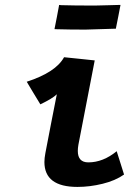

<svg xmlns="http://www.w3.org/2000/svg" viewBox="-20 -735 558 764"><path d="M459.5 -715.3Q456.5 -699.2 450.4 -668Q444.3 -636.7 440.9 -620.6H432.6Q333.5 -617.2 319.8 -617.2Q255.4 -617.2 205.6 -618.7Q204.1 -618.7 201.2 -618.9Q198.2 -619.1 196.8 -619.1Q200.2 -635.3 206.3 -667.2Q212.4 -699.2 215.3 -715.3Q221.2 -714.4 224.6 -714.4Q272.5 -712.9 356.9 -712.9Q373 -712.9 407 -714.1Q440.9 -715.3 451.2 -715.3ZM234.9 -507.3Q255.4 -504.9 296.1 -501Q336.9 -497.1 356.9 -494.6L292 -159.2Q289.6 -145.5 289.6 -134.3Q289.6 -88.9 331.5 -88.9Q390.1 -88.9 444.3 -133.3Q449.2 -117.7 459 -86.9Q468.8 -56.2 473.6 -40.5Q439 -16.1 388.2 -3.7Q337.4 8.8 288.1 8.8Q156.7 8.8 156.7 -90.3Q156.7 -105.5 160.6 -126Q168 -165 183.1 -242.9Q198.2 -320.8 206.1 -359.9Q189.5 -343.3 140.6 -319.8Q131.3 -334.5 113.3 -364.7Q95.2 -395 86.4 -409.7Q202.1 -447.3 234.9 -507.3Z"/></svg>

Font: Fantasque Sans Mono
Style: Bold Italic
Weight: 700
Italic angle: -11°
Monospace: yes
Designer: Jany Belluz
Version: Version 1.7.1